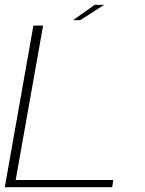

<svg xmlns="http://www.w3.org/2000/svg" viewBox="-21 -782 607 802"><path d="M-1 0 118.5 -675H159L44.5 -30H452.5L447.5 0ZM284.5 -698 375 -762H414.5L314.5 -698Z"/></svg>

Font: Anybody ExtraExpanded ExtraLight
Style: Italic
Weight: 200
Width: 8
Italic angle: -10°
Designer: Tyler Finck
Foundry: Etcetera Type Company
Version: Version 1.010; ttfautohint (v1.8.3) -l 8 -r 50 -G 200 -x 14 